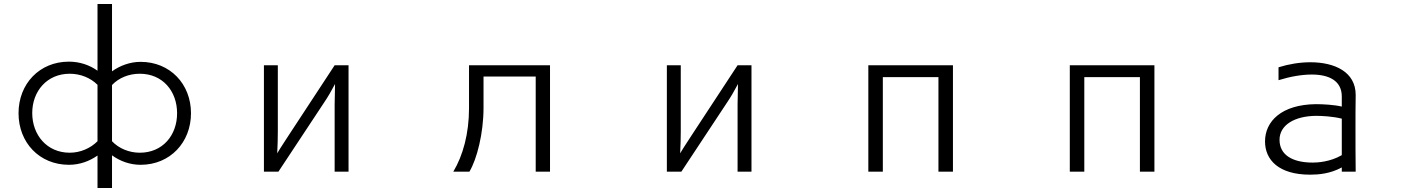

<svg xmlns="http://www.w3.org/2000/svg" viewBox="-20 -822 7040 953"><path d="M536 111V-51C576 -22 625 -4 678 -4C824 -4 928 -115 928 -260C928 -405 824 -515 678 -515C625 -515 575 -496 536 -468V-802H464V-471C425 -499 376 -516 322 -516C176 -516 72 -406 72 -260C72 -114 176 -4 322 -4C376 -4 424 -22 464 -50V111ZM464 -121C429 -86 379 -64 326 -64C213 -64 140 -152 140 -261C140 -369 213 -456 326 -456C379 -456 429 -436 464 -401ZM536 -400C570 -436 620 -456 674 -456C787 -456 859 -370 859 -260C859 -150 787 -64 674 -64C621 -64 570 -85 536 -121Z M1710 30V-498H1641L1414 -152C1399 -128 1374 -92 1356 -61C1358 -87 1359 -150 1359 -170V-498H1290V30H1362L1590 -315C1607 -340 1625 -371 1643 -405L1641 -304V30Z M2710 30V-498H2308V-285C2308 -159 2278 -50 2230 30H2310C2347 -32 2380 -160 2380 -287V-442H2639V30Z M3710 30V-498H3641L3414 -152C3399 -128 3374 -92 3356 -61C3358 -87 3359 -150 3359 -170V-498H3290V30H3362L3590 -315C3607 -340 3625 -371 3643 -405L3641 -304V30Z M4710 30V-498H4290V30H4362V-439H4638V30Z M5710 30V-498H5290V30H5362V-439H5638V30Z M6709 30C6708 -47 6708 -118 6708 -189C6708 -241 6708 -294 6709 -350V-351C6709 -465 6605 -513 6484 -513C6432 -513 6377 -504 6326 -488V-424C6384 -442 6441 -452 6491 -452C6577 -452 6640 -421 6640 -343V-293C6603 -302 6547 -305 6511 -305C6341 -303 6259 -220 6259 -120C6259 -29 6326 45 6483 45C6526 45 6583 40 6640 9V30ZM6640 -52C6582 -18 6518 -15 6496 -15C6392 -15 6331 -55 6331 -128C6331 -201 6405 -246 6512 -247C6543 -247 6597 -244 6640 -233Z"/></svg>

Font: LINE Seed JP_OTF Regular
Style: Regular
Weight: 400
Designer: LY Corporation & Fontrix & Fontworks
Version: Version 1.002